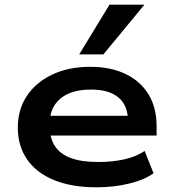

<svg xmlns="http://www.w3.org/2000/svg" viewBox="-20 -789 734 819"><path d="M391 10Q287 10 211.5 -20.5Q136 -51 96 -108.5Q56 -166 56 -244Q56 -321 94 -379Q132 -437 202 -470.5Q272 -504 365 -504Q452 -504 515.5 -473.5Q579 -443 613.5 -386.5Q648 -330 648 -251V-211H168V-295H548L526 -275Q525 -341 484.5 -374Q444 -407 368 -407Q312 -407 273 -390Q234 -373 213 -340.5Q192 -308 192 -261V-251Q192 -201 213.5 -167Q235 -133 280.5 -115.5Q326 -98 400 -98Q460 -98 511 -109.5Q562 -121 597 -145L635 -50Q597 -22 531 -6Q465 10 391 10ZM318 -557 447 -769H596L421 -557Z"/></svg>

Font: Nunito Sans 10pt Expanded
Style: Bold
Weight: 700
Width: 7
Designer: Vernon Adams
Foundry: Vernon Adams
Version: Version 3.101;gftools[0.9.27]